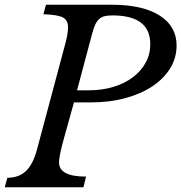

<svg xmlns="http://www.w3.org/2000/svg" viewBox="-37 -790 765 810"><path d="M233 -207Q223 -172 217.5 -145Q212 -118 212 -105Q212 -45 326 -45L315 0H-17L-6 -40Q42 -40 72 -68Q102 -96 119 -159L237 -600Q250 -646 250 -675Q250 -705 228 -716.5Q206 -728 146 -730L157 -770H435Q565 -770 636.5 -724.5Q708 -679 708 -598Q708 -546 681 -502Q654 -458 606 -426Q558 -394 491.5 -376Q425 -358 347 -358H275ZM288 -409H337Q394 -409 441.5 -423.5Q489 -438 523.5 -464Q558 -490 577.5 -525.5Q597 -561 597 -604Q597 -725 437 -725Q417 -725 403.5 -721.5Q390 -718 380.5 -709Q371 -700 364 -684.5Q357 -669 351 -645Z"/></svg>

Font: SVN-Libre Baskerville
Style: Italic
Weight: 400
Italic angle: -14°
Designer: Pablo Impallari, Rodrigo Fuenzalida
Foundry: Pablo Impallari, Rodrigo Fuenzalida
Version: Version 1.000; ttfautohint (v1.8.4)